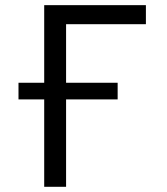

<svg xmlns="http://www.w3.org/2000/svg" viewBox="-20 -718 640 738"><path d="M51.1 -399.9V-335.9H149.9V0H234V-335.9H432.2V-399.9H234V-625H540.8V-698.2H149.9V-399.9Z"/></svg>

Font: Margiela Mono
Style: Regular
Weight: 400
Designer: Mike Abbink, Paul van der Laan, Pieter van Rosmalen
Foundry: Bold Monday
Version: Version 2.003 2021